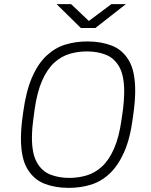

<svg xmlns="http://www.w3.org/2000/svg" viewBox="-20 -896 729 926"><path d="M309 10Q246 10 194.5 -10Q143 -30 112 -81.5Q81 -133 81 -228Q81 -251 83 -279Q85 -307 92 -356Q106 -458 135 -524Q164 -590 205 -628Q246 -666 295.5 -681Q345 -696 399 -696H404Q467 -696 519 -676Q571 -656 601.5 -604.5Q632 -553 632 -458Q632 -436 630 -407.5Q628 -379 621 -330Q608 -228 578.5 -162Q549 -96 508 -58Q467 -20 417.5 -5Q368 10 314 10ZM314 -38Q358 -38 398 -50Q438 -62 471.5 -92.5Q505 -123 529.5 -178Q554 -233 566 -318Q571 -349 573.5 -370.5Q576 -392 577 -407.5Q578 -423 578.5 -434Q579 -445 579 -454Q579 -532 555 -574Q531 -616 490.5 -632Q450 -648 399 -648Q355 -648 315 -636Q275 -624 241.5 -593.5Q208 -563 183.5 -508Q159 -453 147 -368Q143 -337 140 -315.5Q137 -294 136 -278.5Q135 -263 134.5 -252Q134 -241 134 -232Q134 -155 158 -112.5Q182 -70 223 -54Q264 -38 314 -38ZM370 -761 253 -876H323L420 -784H394L517 -876H587L440 -761Z"/></svg>

Font: Chivo Medium Thin
Style: Italic
Weight: 250
Italic angle: -8.05°
Version: Version 2.002